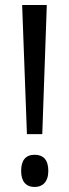

<svg xmlns="http://www.w3.org/2000/svg" viewBox="-20 -734 275 763"><path d="M148 -201 166 -714H68L87 -201ZM64 -55C64 -13 83 9 118 9C149 9 172 -11 172 -55C172 -100 151 -119 118 -119C82 -119 64 -97 64 -55Z"/></svg>

Font: Noto Sans Arabic ExtCond
Style: Regular
Weight: 400
Width: 2
Designer: Monotype Design Team, Nadine Chahine, Nizar Qandah and Khaled Hosny
Foundry: Monotype Imaging Inc.
Version: Version 2.012